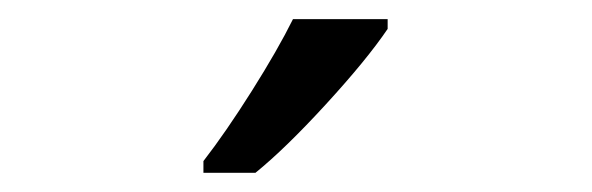

<svg xmlns="http://www.w3.org/2000/svg" viewBox="-20 -786 617 200"><path d="M191.9 -618.2Q215.3 -648.4 242.4 -691.4Q269.5 -734.4 285.2 -766.1H383.8V-755.9Q362.3 -724.1 319.8 -677.7Q277.3 -631.3 246.1 -606H191.9Z"/></svg>

Font: f5_51262 
Style: Regular
Weight: 400
Foundry: Ascender Corporation
Version: Version 1.10